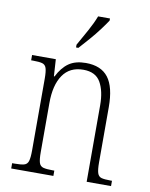

<svg xmlns="http://www.w3.org/2000/svg" viewBox="-86 -829 695 892"><g transform="rotate(10 262.0 -383.0)"><path d="M29 0V-25H41Q70 -25 85 -29Q100 -33 105 -49Q110 -65 110 -99V-438Q110 -472 105 -487.5Q100 -503 85.5 -507Q71 -511 43 -511H33V-536H145L150 -456H153Q175 -500 206 -521.5Q237 -543 286 -543Q358 -543 392 -498.5Q426 -454 426 -359V-99Q426 -65 431 -49Q436 -33 450 -29Q464 -25 493 -25H500V0H385V-361Q385 -428 361.5 -469Q338 -510 280 -510Q216 -510 183.5 -462.5Q151 -415 151 -331V-98Q151 -64 156 -48.5Q161 -33 176 -29Q191 -25 220 -25H228V0ZM228 -619Q250 -658 270.5 -695Q291 -732 304 -766H360V-756Q349 -739 328.5 -711.5Q308 -684 283.5 -656Q259 -628 239 -606H228Z"/></g></svg>

Font: Noto Serif Bengali Condensed ExtraLight
Style: Regular
Weight: 200
Width: 3
Designer: Juan Bruce, Universal Thirst, Indian Type Foundry and the Monotype Design Team.
Foundry: Monotype Imaging Inc.
Version: Version 2.003; ttfautohint (v1.8.4.7-5d5b)